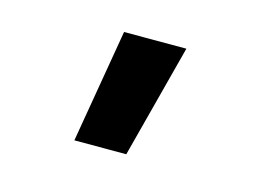

<svg xmlns="http://www.w3.org/2000/svg" viewBox="-54 -243 708 500"><g transform="rotate(15 300.0 7.0)"><path d="M175 160H315L395 -146H227Z"/></g></svg>

Font: JetBrains Mono ExtraBold
Style: Regular
Weight: 800
Monospace: yes
Designer: Philipp Nurullin, Konstantin Bulenkov
Foundry: JetBrains
Version: Version 2.305